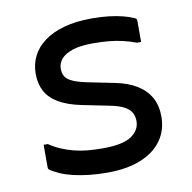

<svg xmlns="http://www.w3.org/2000/svg" viewBox="-67 -608 683 683"><g transform="rotate(-10 275.0 -266.0)"><path d="M267 -79Q339 -79 370 -100Q401 -121 401 -154Q401 -172 393 -185.5Q385 -199 366.5 -208.5Q348 -218 317 -224L218 -244Q169 -254 137.5 -272.5Q106 -291 91.5 -318Q77 -345 77 -381Q77 -416 91.5 -445Q106 -474 135 -495.5Q164 -517 207 -529Q250 -541 307 -541Q343 -541 371 -537.5Q399 -534 420 -528.5Q441 -523 454 -517Q460 -515 462.5 -513Q465 -511 465.5 -508Q466 -505 466 -499Q466 -484 466 -465Q466 -446 466 -428H451Q427 -437 403.5 -442.5Q380 -448 354 -450.5Q328 -453 295 -453Q250 -453 222 -443.5Q194 -434 181 -418.5Q168 -403 168 -384Q168 -367 175 -355.5Q182 -344 200.5 -335.5Q219 -327 253 -320L352 -300Q396 -291 427 -272Q458 -253 474.5 -224Q491 -195 491 -154Q491 -105 464.5 -68Q438 -31 388 -11Q338 9 268 9Q232 9 201.5 5.5Q171 2 145.5 -4Q120 -10 100.5 -18.5Q81 -27 67 -36Q63 -39 62 -41Q61 -43 61 -48Q61 -65 61 -87Q61 -109 61 -128H76Q97 -114 118 -105Q139 -96 162 -90Q185 -84 210.5 -81.5Q236 -79 267 -79Z"/></g></svg>

Font: Recursive
Style: Regular
Weight: 400
Version: Version 1.085